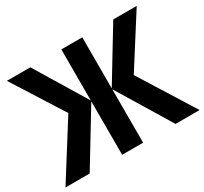

<svg xmlns="http://www.w3.org/2000/svg" viewBox="-147 -921 1199 1127"><g transform="rotate(-30 452.5 -357.0)"><path d="M231 -370 -2 0H162L382 -362V0H524V-362L744 0H907L675 -371L893 -714H734L524 -368V-714H382V-368L172 -714H13Z"/></g></svg>

Font: Noto Sans Display
Style: Bold
Weight: 700
Designer: Monotype Design Team
Foundry: Monotype Imaging Inc.
Version: Version 1.900